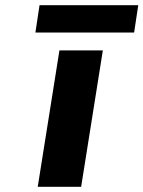

<svg xmlns="http://www.w3.org/2000/svg" viewBox="-20 -723 555 743"><path d="M117 -597H499L515 -703H133ZM126 0H294L378 -528H210Z"/></svg>

Font: Asimov Pro
Style: UltObl
Weight: 900
Designer: Google
Version: Version 2.000980; 2014